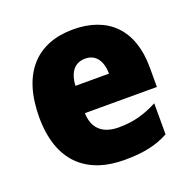

<svg xmlns="http://www.w3.org/2000/svg" viewBox="-106 -668 781 784"><g transform="rotate(-20 284.0 -276.5)"><path d="M290 -563C135 -563 38 -467 38 -273C38 -81 142 10 307 10C391 10 447 -3 499 -31V-166C441 -136 392 -123 330 -123C257 -123 221 -161 219 -225H532V-310C532 -476 440 -563 290 -563ZM296 -434C341 -434 366 -400 367 -343H221C225 -408 255 -434 296 -434Z"/></g></svg>

Font: Noto Sans Armenian SemiCondensed Black
Style: Regular
Weight: 900
Width: 4
Designer: Monotype Design Team
Foundry: Monotype Imaging Inc.
Version: Version 2.008